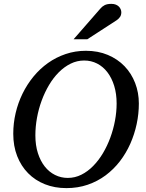

<svg xmlns="http://www.w3.org/2000/svg" viewBox="-20 -947 750 983"><path d="M577.1 -417Q577.1 -466.8 564.7 -507.3Q552.2 -547.9 530 -576.9Q507.8 -606 477.3 -621.6Q446.8 -637.2 411.1 -637.2Q374.5 -637.2 341.8 -621.1Q309.1 -605 281.2 -577.1Q253.4 -549.3 231.2 -512Q209 -474.6 193.4 -432.1Q177.7 -389.6 169.4 -344Q161.1 -298.3 161.1 -253.9Q161.1 -203.1 174.1 -162.8Q187 -122.6 209.2 -94.5Q231.4 -66.4 261.7 -51.3Q292 -36.1 327.1 -36.1Q363.8 -36.1 396.5 -52.5Q429.2 -68.8 457 -97.2Q484.9 -125.5 507.1 -162.8Q529.3 -200.2 544.9 -242.7Q560.5 -285.2 568.8 -329.8Q577.1 -374.5 577.1 -417ZM690.9 -417Q690.9 -364.3 679.7 -311.8Q668.5 -259.3 647 -210.9Q625.5 -162.6 593.8 -121.3Q562 -80.1 520.8 -49.3Q479.5 -18.6 429 -1.2Q378.4 16.1 319.8 16.1Q259.8 16.1 210 -3.7Q160.2 -23.4 124 -60.1Q87.9 -96.7 67.9 -147.9Q47.9 -199.2 47.9 -262.2Q47.9 -315.9 60.1 -368.2Q72.3 -420.4 95.5 -467.8Q118.7 -515.1 151.6 -555.2Q184.6 -595.2 225.8 -624.5Q267.1 -653.8 316.2 -670.4Q365.2 -687 419.9 -687Q481.9 -687 532.2 -665.8Q582.5 -644.5 617.7 -607.9Q652.8 -571.3 671.9 -522Q690.9 -472.7 690.9 -417ZM601.1 -884.3Q601.1 -870.1 594.7 -860.6Q588.4 -851.1 577.1 -843.3L427.2 -746.1H356.9L493.2 -902.3Q498 -908.2 503.4 -912.6Q508.8 -917 515.4 -920.4Q522 -923.8 530.5 -925.5Q539.1 -927.2 550.3 -927.2Q563.5 -927.2 573 -923.3Q582.5 -919.4 588.6 -913.3Q594.7 -907.2 597.9 -899.4Q601.1 -891.6 601.1 -884.3Z"/></svg>

Font: Charis SIL Eur
Style: Italic
Weight: 400
Italic angle: -11°
Foundry: SIL International
Version: Version 5.000